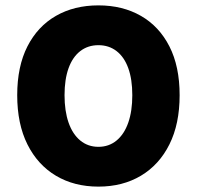

<svg xmlns="http://www.w3.org/2000/svg" viewBox="-20 -682 732 714"><path d="M346 12Q256 12 188 -28.5Q120 -69 82 -145Q44 -221 44 -328Q44 -435 82 -509.5Q120 -584 188 -623Q256 -662 346 -662Q436 -662 504 -623Q572 -584 610 -509.5Q648 -435 648 -328Q648 -221 610 -145Q572 -69 504 -28.5Q436 12 346 12ZM346 -136Q385 -136 413.5 -159.5Q442 -183 457 -226Q472 -269 472 -328Q472 -387 457 -428.5Q442 -470 413.5 -492Q385 -514 346 -514Q307 -514 278.5 -492Q250 -470 235 -428.5Q220 -387 220 -328Q220 -269 235 -226Q250 -183 278.5 -159.5Q307 -136 346 -136Z"/></svg>

Font: Mada Black
Style: Regular
Weight: 900
Designer: Khaled Hosny
Version: Version 1.5